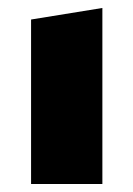

<svg xmlns="http://www.w3.org/2000/svg" viewBox="-20 -462 335 482"><path d="M58 0V-413L237 -442V0Z"/></svg>

Font: Ysabeau Office Black
Style: Regular
Weight: 900
Designer: Christian Thalmann (Catharsis Fonts)
Version: Version 2.001;gftools[0.9.30]; featfreeze: tnum,lnum,ss02